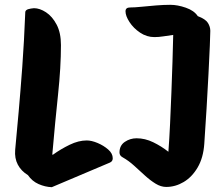

<svg xmlns="http://www.w3.org/2000/svg" viewBox="-20 -762 929 797"><path d="M195 15Q167 14 140 2Q113 -10 96 -35Q68 -52 54 -78.5Q40 -105 43 -140Q50 -214 57.5 -298.5Q65 -383 72.5 -485Q80 -587 85 -713Q87 -721 97.5 -724Q108 -727 121 -728Q145 -728 171 -711Q197 -694 215 -660Q233 -626 233 -575Q233 -483 221 -370Q209 -257 197 -120H200Q232 -143 269 -161Q306 -179 340 -179Q360 -179 385 -168.5Q410 -158 429 -141.5Q448 -125 448 -105Q448 -92 436 -87ZM670 14Q648 14 626 0.5Q604 -13 582 -33Q560 -53 537 -74Q514 -95 489 -109Q476 -116 476 -129Q476 -158 498 -173Q520 -188 547 -188Q582 -188 616 -171.5Q650 -155 679 -132Q683 -185 686 -248.5Q689 -312 691.5 -378Q694 -444 696 -506Q698 -568 699 -617Q676 -614 657.5 -611Q639 -608 621 -608Q589 -608 561.5 -626.5Q534 -645 517.5 -670.5Q501 -696 501 -715Q501 -731 520 -731Q539 -731 568 -734Q597 -737 628.5 -739.5Q660 -742 687 -742Q717 -742 751.5 -730Q786 -718 801 -695Q833 -683 843 -667Q853 -651 853 -634Q853 -620 851 -572Q849 -524 845.5 -456Q842 -388 837.5 -312Q833 -236 828 -165Q824 -107 800.5 -67Q777 -27 742.5 -6.5Q708 14 670 14Z"/></svg>

Font: Protest Riot
Style: Regular
Weight: 400
Designer: Octavio Pardo
Foundry: Ashler Design
Version: Version 2.005; ttfautohint (v1.8.4.7-5d5b)